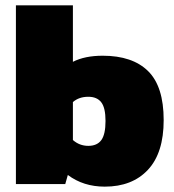

<svg xmlns="http://www.w3.org/2000/svg" viewBox="-20 -694 657 724"><path d="M375 9.8Q294.4 9.8 235.8 -34.2L226.1 0H40V-673.8H254.9V-460.9Q299.8 -483.9 367.2 -483.9Q479.5 -483.9 538.3 -426Q597.2 -368.2 597.2 -241.2Q597.2 -117.2 537.8 -53.7Q478.5 9.8 375 9.8ZM377.9 -237.8Q377.9 -287.6 361.8 -308.3Q345.7 -329.1 313 -329.1Q277.8 -329.1 254.9 -309.1V-166Q279.8 -144 313 -144Q346.2 -144 362.1 -165.8Q377.9 -187.5 377.9 -237.8Z"/></svg>

Font: Kanit ExtraBold
Style: Regular
Weight: 800
Designer: Katatrad Team
Foundry: CadsonDemak
Version: Version 1.000;PS 001.000;hotconv 1.0.88;makeotf.lib2.5.64775